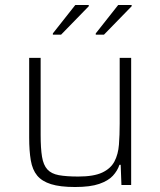

<svg xmlns="http://www.w3.org/2000/svg" viewBox="-20 -742 643 770"><path d="M281 8Q221 8 184.5 -3.5Q148 -15 129 -38Q110 -61 103.5 -99Q97 -137 97 -190V-510H143V-201Q143 -147 148.5 -113.5Q154 -80 170 -62.5Q186 -45 216 -39.5Q246 -34 294 -34Q356 -34 390 -50Q424 -66 439 -94.5Q454 -123 457 -162Q460 -201 460 -246V-510H506V0H467L464 -81H459Q451 -57 432.5 -37Q414 -17 378 -4.5Q342 8 281 8ZM192 -603V-608L282 -722H336V-717L225 -603ZM364 -603V-608L454 -722H508V-717L397 -603Z"/></svg>

Font: Saira Thin ExtraLight
Style: Regular
Weight: 250
Version: Version 1.101